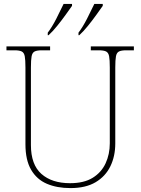

<svg xmlns="http://www.w3.org/2000/svg" viewBox="-20 -951 719 981"><path d="M340 10Q271 10 219.5 -12Q168 -34 139 -83.5Q110 -133 110 -214V-606Q110 -645 106.5 -663.5Q103 -682 91 -688Q79 -694 54 -694H13V-714H236V-694H194Q169 -694 157 -688Q145 -682 141.5 -663.5Q138 -645 138 -606V-210Q138 -110 191.5 -62.5Q245 -15 338 -15Q409 -15 453.5 -42.5Q498 -70 519.5 -116.5Q541 -163 541 -219V-606Q541 -645 537.5 -663.5Q534 -682 522 -688Q510 -694 485 -694H444V-714H664V-694H625Q600 -694 588 -688Q576 -682 572.5 -663.5Q569 -645 569 -606V-218Q569 -153 544 -101.5Q519 -50 468.5 -20Q418 10 340 10ZM381 -784Q403 -813 424.5 -855Q446 -897 462 -931H505V-921Q493 -904 472.5 -875.5Q452 -847 429 -818.5Q406 -790 385 -771H381ZM224 -784Q246 -813 267.5 -855Q289 -897 305 -931H348V-921Q336 -904 315.5 -875.5Q295 -847 272 -818.5Q249 -790 228 -771H224Z"/></svg>

Font: Noto Serif Thai Thin
Style: Regular
Weight: 250
Version: Version 2.001